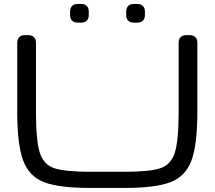

<svg xmlns="http://www.w3.org/2000/svg" viewBox="-20 -926 1075 962"><path d="M66.4 -365.2V-710.9Q66.4 -730 76.4 -740Q86.4 -750 105.5 -750H121.1Q140.1 -750 150.1 -740Q160.2 -730 160.2 -710.9V-365.2Q160.2 -221.7 179.2 -161.6Q198.2 -101.6 251 -83.5Q303.7 -65.4 429.2 -65.4H606Q731.4 -65.4 784.2 -83.5Q836.9 -101.6 856 -161.6Q875 -221.7 875 -365.2V-710.9Q875 -730 885 -740Q895 -750 914.1 -750H929.7Q948.7 -750 958.7 -740Q968.8 -730 968.8 -710.9V-365.2Q968.8 -200.7 939 -121.3Q909.2 -42 834.2 -13.2Q759.3 15.6 606 15.6H429.2Q275.9 15.6 200.9 -13.2Q126 -42 96.2 -121.3Q66.4 -200.7 66.4 -365.2ZM651.4 -906.2H667Q686 -906.2 696 -896.2Q706.1 -886.2 706.1 -867.2V-851.6Q706.1 -832.5 696 -822.5Q686 -812.5 667 -812.5H651.4Q632.3 -812.5 622.3 -822.5Q612.3 -832.5 612.3 -851.6V-867.2Q612.3 -886.2 622.3 -896.2Q632.3 -906.2 651.4 -906.2ZM370.1 -906.2H385.7Q404.8 -906.2 414.8 -896.2Q424.8 -886.2 424.8 -867.2V-851.6Q424.8 -832.5 414.8 -822.5Q404.8 -812.5 385.7 -812.5H370.1Q351.1 -812.5 341.1 -822.5Q331.1 -832.5 331.1 -851.6V-867.2Q331.1 -886.2 341.1 -896.2Q351.1 -906.2 370.1 -906.2Z"/></svg>

Font: Gyrochrome
Style: Regular
Weight: 400
Designer: David Moles
Foundry: David Moles
Version: Version 1.005;Glyphs 3.2.3 (3260)